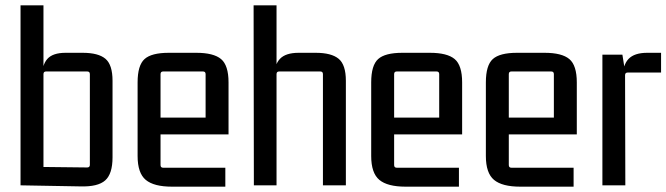

<svg xmlns="http://www.w3.org/2000/svg" viewBox="-20 -695 2499 720"><path d="M281 4 57 0V-675H143V-427L137 -402Q137 -451 157.5 -474Q178 -497 226 -497H290Q349 -497 375.5 -474.5Q402 -452 402 -392V-105Q402 -43 374.5 -18.5Q347 6 281 4ZM143 -417V-58L132 -69L307 -67Q317 -67 317 -77V-417Q317 -427 307 -427H153Q143 -427 143 -417Z M825 5H625Q557 5 526.5 -20.5Q496 -46 496 -110V-386Q496 -450 522 -473.5Q548 -497 613 -497H716Q781 -497 809 -473.5Q837 -450 837 -386V-191H571V-254H751V-417Q751 -427 741 -427H592Q582 -427 582 -417V-76Q582 -66 592 -66H825Z M1100 -497H1164Q1223 -497 1250 -474.5Q1277 -452 1277 -392V0H1191V-417Q1191 -427 1181 -427H1027Q1017 -427 1017 -417V0H932L931 -675H1017V-427L1008 -402Q1008 -451 1029.5 -474Q1051 -497 1100 -497Z M1701 5H1501Q1433 5 1402.5 -20.5Q1372 -46 1372 -110V-386Q1372 -450 1398 -473.5Q1424 -497 1489 -497H1592Q1657 -497 1685 -473.5Q1713 -450 1713 -386V-191H1447V-254H1627V-417Q1627 -427 1617 -427H1468Q1458 -427 1458 -417V-76Q1458 -66 1468 -66H1701Z M2131 5H1931Q1863 5 1832.5 -20.5Q1802 -46 1802 -110V-386Q1802 -450 1828 -473.5Q1854 -497 1919 -497H2022Q2087 -497 2115 -473.5Q2143 -450 2143 -386V-191H1877V-254H2057V-417Q2057 -427 2047 -427H1898Q1888 -427 1888 -417V-76Q1888 -66 1898 -66H2131Z M2407 -497H2459V-423H2334Q2324 -423 2324 -413L2325 0H2239V-490H2314L2324 -427L2315 -402Q2315 -451 2337 -474Q2359 -497 2407 -497Z"/></svg>

Font: Gemunu Libre ExtraLight Medium
Style: Regular
Weight: 500
Version: Version 1.100